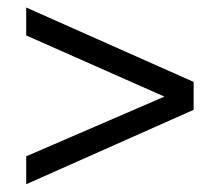

<svg xmlns="http://www.w3.org/2000/svg" viewBox="-20 -508 577 504"><path d="M48.8 -24.4V-97.7L411.6 -254.4L48.8 -415V-488.3L488.3 -293V-219.7Z"/></svg>

Font: Voltera
Style: Regular
Weight: 400
Designer: Bernd Montag
Version: Version 1.301